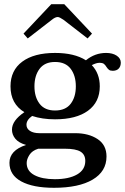

<svg xmlns="http://www.w3.org/2000/svg" viewBox="-20 -732 595 914"><path d="M112 -549 92 -572 224 -712H286L418 -572L397 -549L282 -638Q263 -651 255 -651Q243 -651 227 -638ZM555 -434Q555 -416 545 -405.5Q535 -395 517 -395Q505 -395 499 -399.5Q493 -404 487 -413Q481 -423 474.5 -428Q468 -433 453 -433Q439 -433 417 -422Q455 -382 455 -321Q455 -246 399 -205Q343 -164 242 -164Q181 -164 133 -180Q106 -161 106 -138Q106 -120 122.5 -109Q139 -98 168 -98H338Q402 -98 444.5 -70Q487 -42 487 13Q487 84 421 123Q355 162 237 162Q137 162 81 131.5Q25 101 25 43Q25 -16 104 -42Q69 -52 53 -71.5Q37 -91 37 -115Q37 -158 96 -198Q30 -238 30 -321Q30 -397 86 -438.5Q142 -480 242 -480Q334 -480 389 -445Q432 -480 485 -480Q516 -480 535.5 -467Q555 -454 555 -434ZM341 -321Q341 -372 316.5 -404.5Q292 -437 242 -437Q193 -437 168.5 -404.5Q144 -372 144 -321Q144 -270 168.5 -238Q193 -206 242 -206Q292 -206 316.5 -238Q341 -270 341 -321ZM107 44Q107 82 143.5 101.5Q180 121 241 121Q308 121 347 98.5Q386 76 386 34Q386 4 363.5 -10Q341 -24 289 -24H162Q133 -15 120 5.5Q107 26 107 44Z"/></svg>

Font: Taviraj Medium
Style: Regular
Weight: 500
Designer: Katatrad Team
Foundry: CadsonDemak
Version: Version 1.001